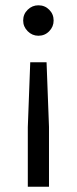

<svg xmlns="http://www.w3.org/2000/svg" viewBox="-20 -530 290 725"><path d="M155.8 -295 165 -50.8V175H85V-50L94.2 -295ZM125 -510Q149.2 -510 165.8 -493.3Q182.5 -476.7 182.5 -452.5Q182.5 -429.2 165.8 -412.1Q149.2 -395 125 -395Q101.7 -395 84.6 -412.1Q67.5 -429.2 67.5 -452.5Q67.5 -476.7 84.6 -493.3Q101.7 -510 125 -510Z"/></svg>

Font: Funnel Display Light Light
Style: Regular
Weight: 300
Version: Version 1.000